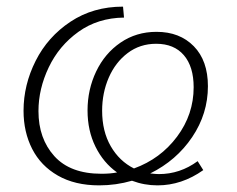

<svg xmlns="http://www.w3.org/2000/svg" viewBox="-20 -552 716 579"><path d="M576 -66 593 -39Q528 7 455 7Q415 7 378 -7Q330 7 279 7Q206 7 154.5 -22.5Q103 -52 77 -103Q51 -154 51 -218Q51 -296 87.5 -368.5Q124 -441 192.5 -486.5Q261 -532 351 -532L354 -499Q275 -498 216.5 -456Q158 -414 127 -349Q96 -284 96 -217Q96 -134 144 -81Q192 -28 286 -28Q313 -28 333 -32Q292 -61 268 -109.5Q244 -158 244 -219Q244 -282 270 -336.5Q296 -391 343.5 -423.5Q391 -456 452 -456Q522 -456 564.5 -412.5Q607 -369 607 -292Q607 -209 559.5 -138.5Q512 -68 433 -29Q451 -27 459 -27Q523 -27 576 -66ZM384 -44Q464 -73 514 -140Q564 -207 564 -289Q564 -351 534.5 -385.5Q505 -420 451 -420Q402 -420 365 -392Q328 -364 308 -318Q288 -272 288 -218Q288 -156 314 -111Q340 -66 384 -44Z"/></svg>

Font: Bitter Pro Light
Style: Italic
Weight: 300
Italic angle: -9°
Designer: Sol Matas, and Bitter project Authors
Foundry: Sol Matas
Version: Version 1.010